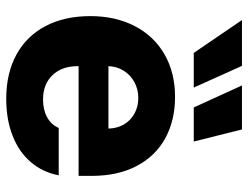

<svg xmlns="http://www.w3.org/2000/svg" viewBox="-111 -683 804 622"><g transform="rotate(90 291.0 -372.0)"><path d="M32.2 -262.7Q32.2 -344.2 64.5 -406.5Q96.7 -468.8 156 -502.9Q215.3 -537.1 293.9 -537.1Q369.1 -537.1 427 -505.9Q484.9 -474.6 517.3 -413.6Q549.8 -352.5 549.8 -266.6V-224.6H194.3V-221.7Q194.3 -170.4 223.6 -139.9Q252.9 -109.4 302.7 -109.4Q335.9 -109.4 360.1 -122.8Q384.3 -136.2 394.5 -160.2H547.9Q538.1 -108.4 505.4 -70.1Q472.7 -31.7 420.2 -11Q367.7 9.8 299.8 9.8Q217.3 9.8 157 -23.2Q96.7 -56.2 64.5 -117.4Q32.2 -178.7 32.2 -262.7ZM396.5 -321.3Q396 -349.1 383.3 -371.1Q370.6 -393.1 348.1 -405.5Q325.7 -418 297.9 -418Q269 -418 245.8 -405.3Q222.7 -392.6 209 -370.6Q195.3 -348.6 194.3 -321.3ZM44.9 -753.9H193.4L263.7 -597.7H151.4ZM256.8 -753.9H399.4L438.5 -597.7H328.1Z"/></g></svg>

Font: Pretendard GOV ExtraBold
Style: Regular
Weight: 800
Designer: Base glyphs from Inter by Rasmus Andersson; Hangeul glyphs from Noto Sans CJK(Source Han Sans) by Jang Soo-young and Kan
Foundry: Kil Hyung-jin
Version: Version 1.309